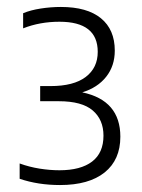

<svg xmlns="http://www.w3.org/2000/svg" viewBox="-20 -834 408 552"><path d="M152.5 -302Q89.5 -302 36.5 -320V-364Q64 -354 93.8 -349.2Q123.5 -344.5 151 -344.5Q212 -344.5 244.8 -369.5Q277.5 -394.5 277.5 -444Q277.5 -490 246.5 -516.5Q215.5 -543 149 -543H95.5V-586.5H125Q192 -586.5 226.5 -612.8Q261 -639 261 -685Q261 -771.5 151 -771.5Q94.5 -771.5 46.5 -752.5V-796Q68 -805 97.2 -809.5Q126.5 -814 155 -814Q230.5 -814 270.2 -781.5Q310 -749 310 -688.5Q310 -644.5 285.2 -613.2Q260.5 -582 216.5 -568.5Q326 -545.5 326 -441Q326 -374.5 280.8 -338.2Q235.5 -302 152.5 -302Z"/></svg>

Font: Encode Sans SemiCondensed SemiCondensed Light
Style: Regular
Weight: 300
Width: 4
Designer: Multiple Designers
Foundry: Impallari Type
Version: Version 3.000; ttfautohint (v1.8.3) -l 8 -r 50 -G 200 -x 14 